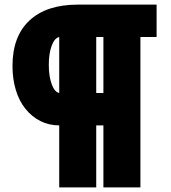

<svg xmlns="http://www.w3.org/2000/svg" viewBox="-20 -730 738 830"><path d="M34 -445Q34 -573 107.5 -641.5Q181 -710 316 -710H657V-570H587V80H427V-188H396V80H236V-188Q191 -188 154 -207Q117 -226 90 -259.5Q63 -293 48.5 -340.5Q34 -388 34 -445ZM191 -450Q191 -400 203.5 -366Q216 -332 236 -328V-570Q216 -566 203.5 -532.5Q191 -499 191 -450ZM427 -570H396V-328H427Z"/></svg>

Font: Raleway
Style: Heavy
Weight: 900
Designer: Matt McInerney, Pablo Impallari, Rodrigo Fuenzalida
Foundry: Matt McInerney, Pablo Impallari, Rodrigo Fuenzalida
Version: Version 2.001; ttfautohint (v0.8) -G 200 -r 50